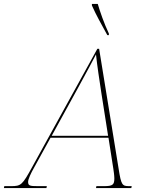

<svg xmlns="http://www.w3.org/2000/svg" viewBox="-82 -964 750 984"><path d="M468 -784H476V-792C451 -845 430 -906 419 -944H389V-936C413 -882 436 -843 468 -784ZM-62 0H156L158 -10H113C71 -10 62 -12 62 -32C62 -46 77 -77 91 -102L177 -258H474L499 -98C500 -91 504 -65 504 -50C504 -17 496 -10 450 -10H412L410 0H591L593 -10H580C544 -10 539 -16 526 -99L426 -714H417L84 -110C32 -15 26 -10 -26 -10H-60ZM317 -512C372 -613 384 -635 410 -685C415 -634 429 -543 438 -484L472 -268H183Z"/></svg>

Font: Noto Serif Display Thin
Style: Italic
Weight: 100
Italic angle: -12°
Designer: Monotype Design Team
Foundry: Monotype Imaging Inc.
Version: Version 2.009